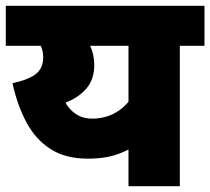

<svg xmlns="http://www.w3.org/2000/svg" viewBox="-20 -642 725 662"><path d="M685 -622V-484H600V0H423V-209L468 -152Q433 -130 404 -117.5Q375 -105 346 -100Q317 -95 282 -95Q206 -95 154.5 -128Q103 -161 71.5 -219.5Q40 -278 23 -355Q81 -368 105 -388Q129 -408 129 -444Q129 -470 118 -489Q107 -508 90 -523L199 -484H0V-622ZM202 -484 257 -539Q276 -514 290.5 -484.5Q305 -455 305 -417Q305 -369 278.5 -337.5Q252 -306 206 -288Q218 -265 241.5 -249Q265 -233 298 -233Q351 -233 392.5 -262.5Q434 -292 464 -359L423 -228V-484Z"/></svg>

Font: Noto Sans Devanagari Black
Style: Regular
Weight: 900
Version: Version 2.003